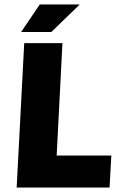

<svg xmlns="http://www.w3.org/2000/svg" viewBox="-20 -844 570 864"><path d="M89 -650H261L235 -144H481L473 0H55ZM211 -700H75L159 -824H339Z"/></svg>

Font: Kilde Sans Black
Style: Regular
Weight: 900
Italic angle: -3°
Designer: Paul D. Hunt
Foundry: Adobe Systems Incorporated
Version: Version 1.050;PS Version 1.000;hotconv 1.0.70;makeotf.lib2.5